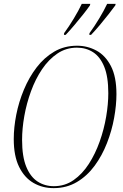

<svg xmlns="http://www.w3.org/2000/svg" viewBox="-20 -960 635 991"><path d="M257 11Q199 11 152.5 -16Q106 -43 78.5 -99Q51 -155 51 -242Q51 -302 64 -368Q77 -434 103.5 -497.5Q130 -561 169 -612Q208 -663 260 -693.5Q312 -724 378 -724Q431 -724 477.5 -699Q524 -674 552.5 -619Q581 -564 581 -474Q581 -417 569 -351Q557 -285 532 -221Q507 -157 468.5 -104.5Q430 -52 377 -20.5Q324 11 257 11ZM258 1Q315 1 360 -30.5Q405 -62 438.5 -114Q472 -166 494.5 -229.5Q517 -293 528 -358Q539 -423 539 -479Q539 -564 518 -615.5Q497 -667 460.5 -690.5Q424 -714 377 -714Q321 -714 276 -683.5Q231 -653 197 -602.5Q163 -552 140 -489Q117 -426 105.5 -361Q94 -296 94 -238Q94 -152 115.5 -99.5Q137 -47 174 -23Q211 1 258 1ZM442 -789Q467 -823 492 -864.5Q517 -906 533 -940H577L575 -932Q562 -914 540.5 -886.5Q519 -859 495 -830.5Q471 -802 450 -780H441ZM311 -789Q336 -823 361 -864.5Q386 -906 402 -940H446L444 -932Q431 -913 409.5 -886Q388 -859 364 -830.5Q340 -802 319 -780H310Z"/></svg>

Font: Noto Serif Display Condensed ExtraLight
Style: Italic
Weight: 200
Width: 3
Italic angle: -12°
Designer: Monotype Design Team
Foundry: Monotype Imaging Inc.
Version: Version 2.009